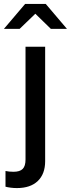

<svg xmlns="http://www.w3.org/2000/svg" viewBox="-71 -747 361 978"><path d="M0 0ZM-43 204V124Q-33 126 -23.5 127Q-14 128 -2 128Q30 128 44.5 113.5Q59 99 59 66V-509H159V74Q159 139 121.5 175Q84 211 15 211Q-1 211 -16.5 209Q-32 207 -43 204ZM188 -600 109 -677 29 -600H-51L57 -727H162L270 -600Z"/></svg>

Font: Red Hat Display Medium
Style: Regular
Weight: 500
Designer: Pentagram / MCKL
Foundry: Pentagram / MCKL
Version: Version 1.005; Red Hat Display Medium